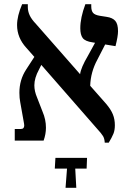

<svg xmlns="http://www.w3.org/2000/svg" viewBox="-20 -667 611 911"><path d="M442 -384Q410 -325 408 -260L483 -175Q506 -148 515.5 -124.5Q525 -101 525 -73Q525 -49 518 -32Q511 -15 496 10H477Q476 -9 469 -21Q462 -33 439 -58L176 -359L165 -337Q143 -297 143 -262Q143 -234 156 -204L182 -137Q198 -100 198 -61Q198 -31 187 0H50V-55H79Q95 -55 95 -72Q95 -78 94 -81L76 -182Q72 -202 72 -227Q72 -288 104 -337L143 -397L105 -440Q61 -488 61 -548Q61 -591 85 -647H112V-633Q112 -614 120.5 -595Q129 -576 151 -553L360 -315Q364 -346 397 -402L431 -464L419 -466Q384 -471 372.5 -486.5Q361 -502 361 -533Q361 -583 385 -647H413V-637Q413 -616 421.5 -606Q430 -596 454 -592L486 -587Q514 -583 527 -568Q540 -553 540 -519Q540 -495 528 -448L479 -456ZM298 133H240L243 82H393L391 133H337L342 224H291Z"/></svg>

Font: Noto Serif Hebrew SemiBold
Style: Regular
Weight: 600
Designer: Monotype Design Team
Foundry: Monotype Imaging Inc.
Version: Version 1.000